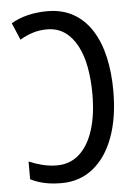

<svg xmlns="http://www.w3.org/2000/svg" viewBox="-53 -766 588 818"><g transform="rotate(-5 241.0 -357.5)"><path d="M177 10Q137 10 105 3Q73 -4 45 -18V-94Q73 -82 103 -74.5Q133 -67 165 -67Q220 -67 259.5 -102Q299 -137 320 -202Q341 -267 341 -357Q341 -417 331.5 -470Q322 -523 301 -563Q280 -603 248 -625.5Q216 -648 171 -648Q139 -648 109.5 -638.5Q80 -629 56 -614L25 -687Q57 -706 96.5 -715.5Q136 -725 180 -725Q244 -725 291.5 -698Q339 -671 370 -622Q401 -573 416 -507Q431 -441 431 -362Q431 -249 400.5 -165.5Q370 -82 313 -36Q256 10 177 10Z"/></g></svg>

Font: Noto Sans Display Condensed
Style: Regular
Weight: 400
Width: 3
Designer: Monotype Design Team
Foundry: Monotype Imaging Inc.
Version: Version 2.003